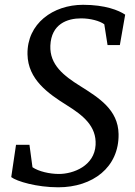

<svg xmlns="http://www.w3.org/2000/svg" viewBox="-20 -777 567 808"><path d="M27.3 -31.7C50.8 -13.7 134.8 11.2 225.1 11.2C370.1 11.2 481.4 -72.8 479 -212.9C477.1 -315.9 395.5 -365.7 317.4 -415C248.5 -458 188.5 -504.4 191.9 -585C195.8 -676.3 263.2 -699.7 321.3 -699.7C360.4 -699.7 399.9 -689 418.9 -674.8L432.6 -587.4H484.4L506.8 -715.3C480 -733.4 422.9 -756.8 329.6 -756.8C203.1 -756.8 93.3 -677.7 95.7 -548.3C97.7 -442.4 182.6 -383.3 262.2 -333.5C328.6 -292 386.7 -246.6 382.3 -167C377.4 -79.1 289.1 -44.9 228 -44.9C189.5 -44.9 143.1 -55.2 116.7 -73.2L104 -167.5H47.4Z"/></svg>

Font: Merriweather
Style: Italic
Weight: 400
Italic angle: -7.5°
Designer: Eben Sorkin
Foundry: Eben Sorkin
Version: Version 1.001